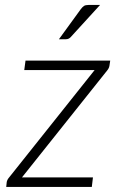

<svg xmlns="http://www.w3.org/2000/svg" viewBox="-20 -736 459 756"><path d="M411 -477.5Q409.5 -467.5 402 -458.5L66.5 -37.5H346L341.5 0H4.5L6.5 -19Q7 -23 9.5 -28Q12 -33 16 -37.5L352.5 -460H75.5L80.5 -497.5H414ZM374 -716.5 258 -589.5Q250.5 -581.5 239.5 -581.5H212L298.5 -700.5Q305 -709 311 -712.8Q317 -716.5 328.5 -716.5Z"/></svg>

Font: Lato Light
Style: Italic
Weight: 300
Italic angle: -7°
Designer: Lukasz Dziedzic
Foundry: Lukasz Dziedzic
Version: Version 1.104; Western+Polish opensource